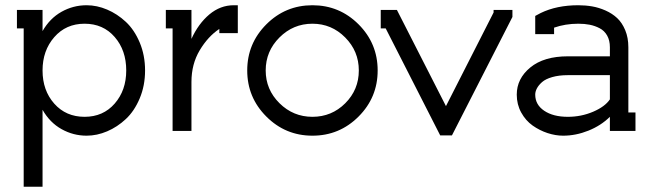

<svg xmlns="http://www.w3.org/2000/svg" viewBox="-20 -502 2499 736"><path d="M143.1 -231.9Q143.1 -155.3 188 -104.7Q232.9 -54.2 304.2 -54.2Q375.5 -54.2 419.7 -105Q463.9 -155.8 463.9 -231.9Q463.9 -309.1 419.7 -360.1Q375.5 -411.1 304.2 -411.1Q232.9 -411.1 188 -359.6Q143.1 -308.1 143.1 -231.9ZM312 18.1Q260.7 18.1 215.8 -7.1Q170.9 -32.2 143.1 -81.1V213.9H70.8V-393.1H44.9V-463.9H143.1V-382.8Q170.9 -431.6 215.8 -456.8Q260.7 -481.9 312 -481.9Q351.6 -481.9 390.6 -465.3Q429.7 -448.7 462.4 -418.2Q495.1 -387.7 515.6 -338.9Q536.1 -290 536.1 -231.9Q536.1 -173.8 515.6 -125Q495.1 -76.2 462.4 -45.7Q429.7 -15.1 390.6 1.5Q351.6 18.1 312 18.1Z M876 -481.9H891.6V-375H820.8V-391.1Q777.3 -362.3 745.6 -309.3Q713.9 -256.3 713.9 -188V0H641.6V-393.1H615.7V-463.9H713.9V-353Q740.7 -411.6 782.7 -446.8Q824.7 -481.9 876 -481.9Z M1001 -408.7Q1074.2 -481.9 1177.7 -481.9Q1281.2 -481.9 1354.5 -408.7Q1427.7 -335.4 1427.7 -231.9Q1427.7 -128.4 1354.5 -55.2Q1281.2 18.1 1177.7 18.1Q1074.2 18.1 1001 -55.2Q927.7 -128.4 927.7 -231.9Q927.7 -335.4 1001 -408.7ZM998.5 -231.9Q998.5 -158.7 1051.3 -106.4Q1104 -54.2 1177.7 -54.2Q1251.5 -54.2 1303.5 -106.2Q1355.5 -158.2 1355.5 -231.9Q1355.5 -305.7 1303.2 -358.4Q1251 -411.1 1177.7 -411.1Q1104 -411.1 1051.3 -358.4Q998.5 -305.7 998.5 -231.9Z M1944.3 -463.9V-437L1712.4 17.1H1667.5L1458.5 -393.1H1439.5V-463.9H1501.5L1689.5 -95.2L1872.1 -454.1V-463.9Z M2156.7 -213.9Q2122.6 -213.9 2096.9 -206.5Q2071.3 -199.2 2057.9 -187.3Q2044.4 -175.3 2038.1 -163.1Q2031.7 -150.9 2031.7 -139.2Q2031.7 -100.6 2066.2 -77.4Q2100.6 -54.2 2156.7 -54.2Q2208 -54.2 2253.7 -73.7Q2299.3 -93.3 2317.9 -121.1V-213.9ZM2416 0H2317.9V-54.2Q2283.7 -20.5 2235.6 -1.2Q2187.5 18.1 2138.7 18.1Q2109.4 18.1 2078.9 8.1Q2048.3 -2 2021.7 -20.8Q1995.1 -39.6 1978 -70.6Q1960.9 -101.6 1960.9 -139.2Q1960.9 -200.7 2012.9 -243.4Q2064.9 -286.1 2156.7 -286.1H2317.9V-320.8Q2317.9 -347.2 2307.4 -365.7Q2296.9 -384.3 2278.6 -393.8Q2260.3 -403.3 2240.5 -407.2Q2220.7 -411.1 2196.8 -411.1Q2147 -411.1 2104 -396V-371.1H2031.7V-440.9L2052.7 -452.1Q2113.8 -481.9 2196.8 -481.9Q2224.1 -481.9 2249.8 -477.5Q2275.4 -473.1 2301.3 -461.7Q2327.1 -450.2 2345.9 -432.6Q2364.7 -415 2376.7 -386.2Q2388.7 -357.4 2388.7 -320.8V-70.8H2416Z"/></svg>

Font: Rawengulk
Style: Bold
Weight: 700
Version: Version 0.92